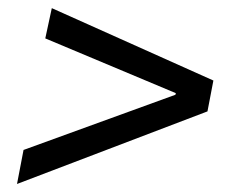

<svg xmlns="http://www.w3.org/2000/svg" viewBox="-20 -544 558 474"><path d="M38.1 -173.8 413.1 -310.1 414.1 -314 91.8 -449.2 107.9 -523.9 506.8 -345.2 492.2 -269 22 -89.8Z"/></svg>

Font: Reddit Sans Chocolate
Style: Italic
Weight: 400
Italic angle: -11.25°
Designer: Stephen Hutchings
Version: Version 1.013